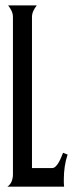

<svg xmlns="http://www.w3.org/2000/svg" viewBox="-20 -704 287 724"><path d="M7.8 0Q19.5 -8.3 24.2 -20.8Q28.8 -33.2 28.8 -46.4V-639.6Q28.8 -652.3 23.4 -663.3Q18.1 -674.3 10.7 -683.6H118.7Q111.3 -674.3 106 -663.3Q100.6 -652.3 100.6 -639.6V-70.3H176.3Q184.1 -70.3 190.7 -77.1Q197.3 -84 202.4 -93.3Q207.5 -102.5 211.4 -112.3Q215.3 -122.1 217.8 -127.9L234.9 -121.1Q227.5 -99.1 224.1 -75.7Q220.7 -52.2 220.7 -28.8Q220.7 -21.5 220.7 -14.2Q220.7 -6.8 221.7 0Z"/></svg>

Font: XAYAX
Style: Regular
Weight: 400
Designer: Peter Wiegel
Foundry: Peter Wiegel
Version: Version 1.000 2009 initial release